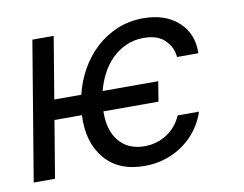

<svg xmlns="http://www.w3.org/2000/svg" viewBox="-66 -642 944 743"><g transform="rotate(-10 406.0 -271.0)"><path d="M102.3 -545.5H186.1L145.6 -302.6H251.8Q263.8 -353.7 289.4 -399.1Q315 -444.6 351.7 -478.7Q388.5 -512.8 435.7 -532.7Q483 -552.6 538.4 -552.6Q625 -552.6 676.5 -505.7Q728 -458.8 725.9 -382.1H642Q640.3 -401.3 633 -417.3Q625.7 -433.2 610.8 -448.5Q582.7 -477.3 527 -477.3Q488.6 -477.3 457.2 -462.9Q425.8 -448.5 401.6 -424.5Q377.5 -400.6 361 -369Q344.5 -337.4 335.6 -302.6H554L541.2 -224.4H324.9Q323.2 -149.9 358.7 -107.2Q394.5 -63.9 458.8 -63.9Q483.3 -63.9 505.7 -70.5Q528.1 -77.1 546.9 -89.3Q565.7 -101.6 580.6 -119.1Q595.5 -136.7 605.1 -159.1H688.9Q677.2 -122.9 654.7 -91.8Q632.1 -60.7 600.9 -37.8Q569.6 -14.9 530.4 -1.8Q491.1 11.4 446 11.4Q343.8 11.4 289.4 -53.6Q235.1 -118.6 240.4 -224.4H132.5L95.2 0H11.4Z"/></g></svg>

Font: Inter P
Style: Italic
Weight: 400
Italic angle: -9.40001°
Designer: Rasmus Andersson
Foundry: rsms
Version: Version 3.018;git-588b23468